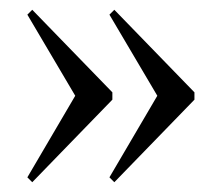

<svg xmlns="http://www.w3.org/2000/svg" viewBox="-20 -428 455 393"><path d="M46 -55 36 -65 134 -232 36 -398 46 -408 210 -239V-224ZM214 -55 204 -65 302 -232 204 -398 214 -408 378 -239V-224Z"/></svg>

Font: Arapey Regular-Display
Style: Regular
Weight: 400
Designer: Eduardo Rodriguez Tunni
Foundry: Eduardo Rodriguez Tunni
Version: Version 4.000